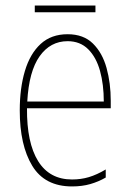

<svg xmlns="http://www.w3.org/2000/svg" viewBox="-20 -660 468 690"><path d="M223 -537Q280 -537 314 -503.5Q348 -470 363 -415.5Q378 -361 378 -298V-271H77Q76 -147 117 -81Q158 -15 239 -15Q271 -15 299.5 -23.5Q328 -32 360 -51V-22Q334 -7 304.5 1.5Q275 10 239 10Q141 10 96 -64Q51 -138 51 -263Q51 -343 69.5 -405Q88 -467 126 -502Q164 -537 223 -537ZM223 -512Q161 -512 122.5 -458Q84 -404 78 -295H353Q353 -356 339.5 -405Q326 -454 297 -483Q268 -512 223 -512ZM323 -640V-616H105V-640Z"/></svg>

Font: Noto Sans Khmer Condensed Thin
Style: Regular
Weight: 100
Width: 3
Designer: Danh Hong and the Monotype Design Team
Foundry: Monotype Imaging Inc.
Version: Version 2.004; ttfautohint (v1.8.4.7-5d5b)